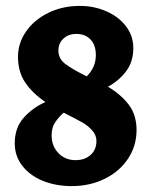

<svg xmlns="http://www.w3.org/2000/svg" viewBox="-20 -619 517 651"><path d="M30 -133Q30 -186 60.5 -220Q91 -254 134 -273Q91 -302 66 -338.5Q41 -375 41 -426Q41 -473 68.5 -512.5Q96 -552 144 -575.5Q192 -599 251 -599Q299 -599 341 -580.5Q383 -562 407.5 -529.5Q432 -497 432 -456Q432 -409 407 -376.5Q382 -344 346 -325Q391 -298 417 -263.5Q443 -229 443 -178Q443 -125 414.5 -81.5Q386 -38 335.5 -13Q285 12 223 12Q169 12 125 -6Q81 -24 55.5 -57Q30 -90 30 -133ZM305 -432Q305 -466 287 -485Q269 -504 239 -504Q212 -504 195 -488Q178 -472 178 -448Q178 -420 201 -402.5Q224 -385 274 -360Q305 -391 305 -432ZM307 -141Q307 -161 292.5 -177Q278 -193 260.5 -203Q243 -213 196 -237Q178 -221 166.5 -203.5Q155 -186 155 -160Q155 -124 178 -100Q201 -76 236 -76Q268 -76 287.5 -94Q307 -112 307 -141Z"/></svg>

Font: Alegreya SC ExtraBold
Style: Regular
Weight: 800
Designer: Juan Pablo del Peral
Foundry: Huerta Tipografica
Version: Version 2.007; ttfautohint (v1.6)